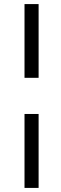

<svg xmlns="http://www.w3.org/2000/svg" viewBox="-20 -770 299 940"><path d="M100 -750H169V-389H100ZM100 -212H169V150H100Z"/></svg>

Font: Kelly Slab
Style: Regular
Weight: 400
Designer: Denis Masharov
Foundry: Denis Masharov
Version: Version 1.001